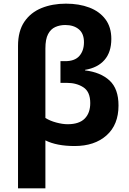

<svg xmlns="http://www.w3.org/2000/svg" viewBox="-20 -785 700 1045"><path d="M338.9 -765.1Q410.6 -765.1 466.3 -743.9Q522 -722.7 554 -679.9Q585.9 -637.2 585.9 -573.2Q585.9 -501 548.6 -458.5Q511.2 -416 442.9 -404.8V-401.9Q527.8 -391.6 576.4 -346.7Q625 -301.8 625 -210.9Q625 -106 559.8 -48.1Q494.6 9.8 386.2 9.8Q288.6 9.8 227.1 -21V240.2H78.1V-535.2Q78.1 -615.7 112.5 -666.5Q147 -717.3 206.1 -741.2Q265.1 -765.1 338.9 -765.1ZM335 -648.9Q305.7 -648.9 281 -637.9Q256.3 -627 241.7 -599.4Q227.1 -571.8 227.1 -521V-143.1Q251.5 -127.4 285.9 -118.2Q320.3 -108.9 348.1 -108.9Q410.6 -108.9 440.9 -139.4Q471.2 -169.9 471.2 -224.1Q471.2 -285.6 433.8 -309.8Q396.5 -334 344.2 -334H309.1V-452.1H335Q387.2 -452.1 412.1 -480.7Q437 -509.3 437 -555.2Q437 -602.5 408.9 -625.7Q380.9 -648.9 335 -648.9Z"/></svg>

Font: Open Sans
Style: Bold
Weight: 700
Designer: Monotype Design Team
Foundry: Monotype Imaging Inc.
Version: Version 3.000; ttfautohint (v1.8.4)